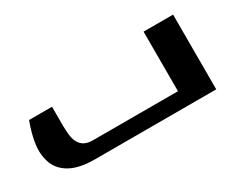

<svg xmlns="http://www.w3.org/2000/svg" viewBox="-58 -547 927 754"><g transform="rotate(-30 406.0 -169.5)"><path d="M752.9 -338.9V0H205.1Q134.8 0 94.7 -21.5Q54.7 -43 40 -79.6Q24.9 -118.2 30.3 -163.6Q36.1 -210.4 56.2 -263.2H160.2V-182.1Q160.2 -159.7 162.6 -136.2Q165 -114.7 172.9 -100.1Q181.2 -85 195.3 -77.1Q210.4 -68.8 233.9 -68.8H619.1V-338.9Z"/></g></svg>

Font: SimahzazaarabicW05-SemiBold
Style: Regular
Weight: 600
Designer: Ahmed zaza
Foundry: Ahmed zaza
Version: Version 1.001